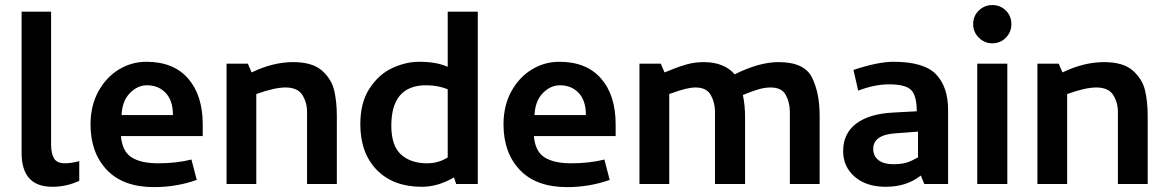

<svg xmlns="http://www.w3.org/2000/svg" viewBox="-20 -734 4656 766"><path d="M183.8 -158.8V-687.5H66.2V-123.8Q66.2 11.2 188.8 11.2Q245 11.2 296.2 -12.5V-91.2Q263.8 -82.5 238.8 -82.5Q207.5 -82.5 195.6 -101.9Q183.8 -121.2 183.8 -158.8Z M341.2 -237.5Q341.2 -125 406.2 -56.2Q471.2 12.5 595 12.5Q683.8 12.5 765 -16.2L743.8 -97.5Q683.8 -82.5 611.2 -82.5Q542.5 -82.5 505 -106.2Q467.5 -130 462.5 -191.2H788.8V-237.5Q788.8 -353.8 730.6 -420.6Q672.5 -487.5 563.8 -487.5Q505 -487.5 454.4 -456.9Q403.8 -426.2 372.5 -369.4Q341.2 -312.5 341.2 -237.5ZM670 -275H465Q467.5 -331.2 498.1 -362.5Q528.8 -393.8 566.2 -393.8Q612.5 -393.8 641.2 -363.1Q670 -332.5 670 -275Z M883.8 -480V0H1002.5V-358.8Q1075 -385 1118.8 -385Q1167.5 -385 1186.2 -355Q1205 -325 1205 -287.5V0H1323.8V-272.5Q1323.8 -328.8 1313.1 -373.8Q1302.5 -418.8 1264.4 -452.5Q1226.2 -486.2 1150 -486.2Q1068.8 -486.2 983.8 -445L968.8 -480Z M1766.2 -467.5Q1721.2 -487.5 1652.5 -487.5Q1598.8 -487.5 1545 -462.5Q1491.2 -437.5 1454.4 -381.2Q1417.5 -325 1417.5 -238.8Q1417.5 -123.8 1483.1 -56.2Q1548.8 11.2 1662.5 11.2Q1727.5 11.2 1791.2 -26.2L1800 0H1886.2V-687.5H1766.2ZM1766.2 -377.5V-106.2Q1730 -82.5 1683.8 -82.5Q1618.8 -82.5 1580 -117.5Q1541.2 -152.5 1541.2 -232.5Q1541.2 -393.8 1680 -393.8Q1728.8 -393.8 1766.2 -377.5Z M1988.8 -237.5Q1988.8 -125 2053.8 -56.2Q2118.8 12.5 2242.5 12.5Q2331.2 12.5 2412.5 -16.2L2391.2 -97.5Q2331.2 -82.5 2258.8 -82.5Q2190 -82.5 2152.5 -106.2Q2115 -130 2110 -191.2H2436.2V-237.5Q2436.2 -353.8 2378.1 -420.6Q2320 -487.5 2211.2 -487.5Q2152.5 -487.5 2101.9 -456.9Q2051.2 -426.2 2020 -369.4Q1988.8 -312.5 1988.8 -237.5ZM2317.5 -275H2112.5Q2115 -331.2 2145.6 -362.5Q2176.2 -393.8 2213.8 -393.8Q2260 -393.8 2288.8 -363.1Q2317.5 -332.5 2317.5 -275Z M2531.2 -480V0H2650V-358.8Q2691.2 -373.8 2714.4 -379.4Q2737.5 -385 2755 -385Q2798.8 -385 2815.6 -355Q2832.5 -325 2832.5 -287.5V0H2952.5V-267.5Q2952.5 -312.5 2943.8 -355Q2982.5 -371.2 3007.5 -378.1Q3032.5 -385 3055 -385Q3098.8 -385 3115 -355Q3131.2 -325 3131.2 -287.5V0H3250V-272.5Q3250 -363.8 3219.4 -425Q3188.8 -486.2 3086.2 -486.2Q3008.8 -486.2 2911.2 -437.5Q2868.8 -486.2 2787.5 -486.2Q2751.2 -486.2 2718.8 -476.9Q2686.2 -467.5 2662.5 -457.5Q2638.8 -447.5 2631.2 -445L2616.2 -480Z M3385 -455 3403.8 -372.5Q3470 -397.5 3526.2 -397.5Q3592.5 -397.5 3615 -375Q3637.5 -352.5 3637.5 -290L3543.8 -285Q3447.5 -280 3395.6 -240.6Q3343.8 -201.2 3343.8 -131.2Q3343.8 -68.8 3390 -28.8Q3436.2 11.2 3513.8 11.2Q3597.5 11.2 3653.8 -33.8L3667.5 0H3762.5V-295Q3762.5 -387.5 3714.4 -437.5Q3666.2 -487.5 3545 -487.5Q3482.5 -487.5 3385 -455ZM3543.8 -78.8Q3506.2 -78.8 3485 -95Q3463.8 -111.2 3463.8 -140Q3463.8 -197.5 3557.5 -202.5L3642.5 -208.8V-106.2Q3636.2 -102.5 3620 -94.4Q3603.8 -86.2 3586.2 -82.5Q3568.8 -78.8 3543.8 -78.8Z M3862.5 0ZM3878.8 0H3998.8V-480H3878.8ZM3862.5 -637.5Q3862.5 -670 3885 -691.9Q3907.5 -713.8 3938.8 -713.8Q3971.2 -713.8 3993.1 -691.9Q4015 -670 4015 -637.5Q4015 -606.2 3993.1 -583.8Q3971.2 -561.2 3938.8 -561.2Q3907.5 -561.2 3885 -583.8Q3862.5 -606.2 3862.5 -637.5Z M4118.8 -480V0H4237.5V-358.8Q4310 -385 4353.8 -385Q4402.5 -385 4421.2 -355Q4440 -325 4440 -287.5V0H4558.8V-272.5Q4558.8 -328.8 4548.1 -373.8Q4537.5 -418.8 4499.4 -452.5Q4461.2 -486.2 4385 -486.2Q4303.8 -486.2 4218.8 -445L4203.8 -480Z"/></svg>

Font: Cambay
Style: Bold
Weight: 700
Designer: Pooja Saxena
Foundry: Pooja Saxena
Version: Version 1.096;PS 001.096;hotconv 1.0.70;makeotf.lib2.5.58329